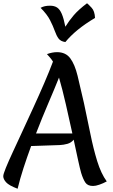

<svg xmlns="http://www.w3.org/2000/svg" viewBox="-30 -1125 695 1178"><path d="M468 -64Q461 -88 449 -143Q437 -198 422 -268Q407 -249 383.5 -242.5Q360 -236 337 -235L161 -229Q136 -161 114.5 -95Q93 -29 78 33Q25 13 7.5 -6.5Q-10 -26 -10 -44Q-10 -56 6 -95.5Q22 -135 49 -193Q76 -251 108.5 -321.5Q141 -392 175.5 -467Q210 -542 241 -614Q272 -686 295 -747Q285 -763 275 -774Q265 -785 258 -793Q291 -805 320 -805Q373 -805 401 -767.5Q429 -730 446 -660Q463 -590 485 -493Q506 -396 524.5 -304Q543 -212 566.5 -136Q590 -60 625 -12Q603 0 580 8Q557 16 541 16Q508 16 494 -4.5Q480 -25 468 -64ZM191 -306H414Q395 -393 374 -485Q353 -577 332 -649Q304 -579 266 -490.5Q228 -402 191 -306ZM504 -1105Q514 -1097 532.5 -1077Q551 -1057 553 -1015Q491 -978 446.5 -941.5Q402 -905 371 -867Q342 -871 329 -889Q316 -907 306 -935.5Q296 -964 277.5 -1000.5Q259 -1037 219 -1077Q232 -1084 245.5 -1087Q259 -1090 277 -1090Q303 -1090 320 -1079Q337 -1068 349 -1040Q361 -1012 371 -961Q393 -997 422.5 -1031.5Q452 -1066 504 -1105Z"/></svg>

Font: Merienda Medium
Style: Regular
Weight: 500
Designer: Eduardo Rodriguez Tunni
Foundry: Eduardo Rodriguez Tunni
Version: Version 2.001; ttfautohint (v1.8.4.7-5d5b)